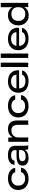

<svg xmlns="http://www.w3.org/2000/svg" viewBox="2138 -2907 781 5097"><g transform="rotate(-90 2528.5 -358.5)"><path d="M332 8.8Q194.3 8.8 113.8 -65.2Q33.2 -139.2 33.2 -265.1Q33.2 -389.6 116.5 -463.4Q199.7 -537.1 337.9 -537.1Q459 -537.1 535.9 -484.6Q612.8 -432.1 622.1 -345.2H506.8Q492.7 -393.6 447.8 -419.7Q402.8 -445.8 337.9 -445.8Q250.5 -445.8 199.7 -396.2Q148.9 -346.7 148.9 -264.2Q148.9 -178.7 198.5 -130.4Q248 -82 335.9 -82Q401.4 -82 449 -111.8Q496.6 -141.6 508.8 -189.9H626Q619.1 -130.9 578.1 -85.2Q537.1 -39.6 472.9 -15.4Q408.7 8.8 332 8.8Z M878.9 8.8Q790 8.8 735.8 -31.5Q681.6 -71.8 681.6 -143.1Q681.6 -191.4 700.4 -224.9Q719.2 -258.3 754.9 -276.6Q790.5 -294.9 833.7 -302.5Q877 -310.1 934.6 -310.1H1091.8V-348.1Q1091.8 -455.1 953.6 -455.1Q824.2 -455.1 813 -363.8H701.7Q708 -448.7 774.9 -493.4Q841.8 -538.1 953.6 -538.1Q1206.5 -538.1 1206.5 -346.2V-110.8Q1206.5 -29.3 1220.7 0H1112.8Q1103 -22 1101.6 -91.8H1096.7Q1077.6 -45.9 1019.5 -18.6Q961.4 8.8 878.9 8.8ZM797.9 -154.8Q797.9 -113.8 829.3 -90.8Q860.8 -67.9 920.9 -67.9Q1000.5 -67.9 1046.1 -98.1Q1091.8 -128.4 1091.8 -187V-246.1H951.7Q875.5 -246.1 836.7 -225.8Q797.9 -205.6 797.9 -154.8Z M1312.5 0V-528.8H1425.3L1428.2 -419.9H1435.5Q1463.4 -475.1 1521.5 -506.1Q1579.6 -537.1 1649.4 -537.1Q1879.4 -537.1 1879.4 -290V0H1763.2V-270Q1763.2 -360.4 1726.6 -403.6Q1689.9 -446.8 1612.3 -446.8Q1529.8 -446.8 1479 -395.8Q1428.2 -344.7 1428.2 -262.2V0Z M2258.3 8.8Q2120.6 8.8 2040 -65.2Q1959.5 -139.2 1959.5 -265.1Q1959.5 -389.6 2042.7 -463.4Q2126 -537.1 2264.2 -537.1Q2385.3 -537.1 2462.2 -484.6Q2539.1 -432.1 2548.3 -345.2H2433.1Q2418.9 -393.6 2374 -419.7Q2329.1 -445.8 2264.2 -445.8Q2176.8 -445.8 2126 -396.2Q2075.2 -346.7 2075.2 -264.2Q2075.2 -178.7 2124.8 -130.4Q2174.3 -82 2262.2 -82Q2327.6 -82 2375.2 -111.8Q2422.9 -141.6 2435.1 -189.9H2552.2Q2545.4 -130.9 2504.4 -85.2Q2463.4 -39.6 2399.2 -15.4Q2335 8.8 2258.3 8.8Z M2919.9 8.8Q2779.8 8.8 2697 -64.2Q2614.3 -137.2 2614.3 -262.2Q2614.3 -389.2 2696.3 -463.1Q2778.3 -537.1 2917 -537.1Q3061 -537.1 3140.1 -458.5Q3219.2 -379.9 3210 -242.2H2730Q2731.4 -162.6 2783 -117.9Q2834.5 -73.2 2922.9 -73.2Q2988.3 -73.2 3035.9 -98.1Q3083.5 -123 3096.2 -164.1H3207Q3194.3 -86.4 3114.5 -38.8Q3034.7 8.8 2919.9 8.8ZM2729 -313H3094.2Q3090.8 -379.9 3043.5 -417.5Q2996.1 -455.1 2917 -455.1Q2837.9 -455.1 2788.6 -417Q2739.3 -378.9 2729 -313Z M3297.9 0V-729H3413.6V0Z M3539.6 0V-729H3655.3V0Z M4049.8 8.8Q3909.7 8.8 3826.9 -64.2Q3744.1 -137.2 3744.1 -262.2Q3744.1 -389.2 3826.2 -463.1Q3908.2 -537.1 4046.9 -537.1Q4190.9 -537.1 4270 -458.5Q4349.1 -379.9 4339.8 -242.2H3859.9Q3861.3 -162.6 3912.8 -117.9Q3964.4 -73.2 4052.7 -73.2Q4118.2 -73.2 4165.8 -98.1Q4213.4 -123 4226.1 -164.1H4336.9Q4324.2 -86.4 4244.4 -38.8Q4164.6 8.8 4049.8 8.8ZM3858.9 -313H4224.1Q4220.7 -379.9 4173.3 -417.5Q4126 -455.1 4046.9 -455.1Q3967.8 -455.1 3918.5 -417Q3869.1 -378.9 3858.9 -313Z M4670.4 12.2Q4550.3 12.2 4477.5 -63Q4404.8 -138.2 4404.8 -263.2Q4404.8 -388.2 4477.5 -463.1Q4550.3 -538.1 4671.4 -538.1Q4744.6 -538.1 4800 -507.8Q4855.5 -477.5 4880.4 -424.8H4885.7V-729H5001.5V0H4890.6L4887.7 -101.1H4882.8Q4857.9 -49.3 4802.7 -18.6Q4747.6 12.2 4670.4 12.2ZM4702.6 -78.1Q4785.6 -78.1 4835.7 -124.5Q4885.7 -170.9 4885.7 -245.1V-280.8Q4885.7 -355 4835.7 -400.9Q4785.6 -446.8 4702.6 -446.8Q4618.2 -446.8 4569.8 -397.7Q4521.5 -348.6 4521.5 -263.2Q4521.5 -177.7 4569.8 -127.9Q4618.2 -78.1 4702.6 -78.1Z"/></g></svg>

Font: Lumene Sans Expanded Medium
Style: Regular
Weight: 500
Width: 7
Designer: Deni Anggara
Version: Version 1.003;Glyphs 3.1.2 (3151)